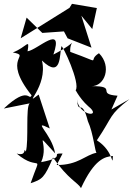

<svg xmlns="http://www.w3.org/2000/svg" viewBox="-20 -911 696 1003"><path d="M562 -339 594 -411C478 -419 600 -462 457 -461C527 -459 566 -564 497 -633C429 -591 531 -574 347 -640C341 -708 406 -702 259 -626C315 -791 176 -650 124 -643C136 -716 121 -665 47 -637C149 -617 -17 -616 145 -413C130 -380 132 -468 0 -344L135 -371C113 -353 131 -176 115 -119C99 -148 125 -92 67 -109C188 -5 200 -128 140 46C200 26 212 19 257 -88C338 28 387 42 403 72C473 -80 528 -93 570 -96C564 -28 579 -119 486 -178C575 -310 546 -307 656 -393ZM307 -109C236 -111 335 -90 195 -64C240 -163 148 -238 268 -110C250 -215 140 -290 240 -240L182 -417C92 -348 233 -459 199 -595C304 -494 290 -632 301 -669C305 -680 402 -475 375 -439C364 -463 390 -401 441 -356C518 -295 391 -303 382 -393C390 -301 406 -408 439 -278C468 -216 477 -110 485 -113C427 -103 389 -48 276 -49ZM462 -759 486 -869 356 -891 343 -870 88 -711 119 -819 201 -739 314 -747 333 -711 458 -662 405 -829Z"/></svg>

Font: Asimov Silicon
Style: Regular
Weight: 400
Designer: Google
Version: Version 2.000980; 2014